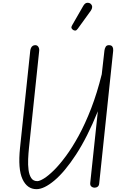

<svg xmlns="http://www.w3.org/2000/svg" viewBox="-20 -1322 864 1352"><path d="M237 10Q171 10 138.2 -61Q105.5 -132 121 -281L193 -965Q194.5 -976.5 198.8 -985.2Q203 -994 210.5 -999Q218 -1004 228.5 -1004Q242.5 -1004 250 -992.2Q257.5 -980.5 256 -964.5L184 -279.5Q180 -242 178.2 -201.5Q176.5 -161 181 -125.8Q185.5 -90.5 199.8 -68.5Q214 -46.5 242.5 -46.5Q259 -46.5 289.5 -65.2Q320 -84 359.8 -123.2Q399.5 -162.5 444.2 -223Q489 -283.5 534.5 -367Q580 -450.5 621.8 -558.2Q663.5 -666 696.5 -799L715.5 -966.5Q717 -979.5 723.8 -991.8Q730.5 -1004 747 -1004Q766 -1004 772.2 -992Q778.5 -980 777 -964.5L678.5 -29.5Q677 -14.5 668 -7.5Q659 -0.5 647 -0.5Q633 -0.5 623.2 -8.8Q613.5 -17 615.5 -35L669 -538.5Q594.5 -354.5 514.8 -232.8Q435 -111 362.5 -50.5Q290 10 237 10ZM496 -1110.5Q488 -1115.5 484 -1123Q480 -1130.5 489 -1146L566 -1280Q578.5 -1301.5 593.8 -1302.2Q609 -1303 618 -1295.5Q629.5 -1285 629 -1272.2Q628.5 -1259.5 620 -1247.5L527.5 -1119.5Q518.5 -1107 510.8 -1106.8Q503 -1106.5 496 -1110.5Z"/></svg>

Font: Edu NSW ACT Hand Pre
Style: Regular
Weight: 400
Designer: Tina and Corey Anderson, Eben Sorkin, Mirko Velimirovic
Foundry: Sorkin Type Co.
Version: Version 2.000